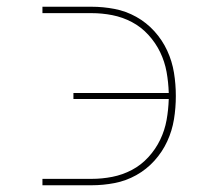

<svg xmlns="http://www.w3.org/2000/svg" viewBox="-20 -550 640 570"><path d="M106 0V-19H252Q283 -19 313.5 -25Q344 -31 371.5 -45.5Q399 -60 420.5 -83.5Q442 -107 455.5 -135Q469 -163 474.5 -193.5Q480 -224 481 -256H198V-274H481Q480 -306 474.5 -336.5Q469 -367 455.5 -395Q442 -423 420.5 -446.5Q399 -470 371.5 -484.5Q344 -499 313.5 -505Q283 -511 252 -511H106V-530H252Q286 -530 320 -523.5Q354 -517 384.5 -500Q415 -483 438.5 -457Q462 -431 476.5 -399.5Q491 -368 496.5 -334Q502 -300 502 -265Q502 -230 496.5 -196Q491 -162 476.5 -130.5Q462 -99 438.5 -73Q415 -47 384.5 -30Q354 -13 320 -6.5Q286 0 252 0Z"/></svg>

Font: Iosevka Curly Slab ThEx
Style: Regular
Weight: 100
Width: 7
Monospace: yes
Designer: Belleve Invis
Foundry: Belleve Invis
Version: Version 11.1.0; ttfautohint (v1.8.3)